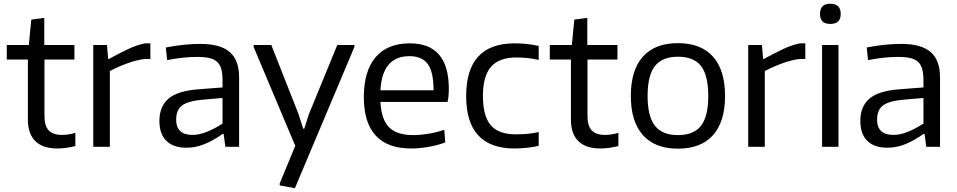

<svg xmlns="http://www.w3.org/2000/svg" viewBox="-20 -779 5080 1019"><path d="M284 9Q207 9 167.5 -30Q128 -69 128 -144V-463H16V-540H133L146 -675L215 -684V-540H375V-463H216V-162Q216 -111 238.5 -87Q261 -63 309 -63Q324 -63 342 -65.5Q360 -68 380 -74V-4Q357 2 332 5.5Q307 9 284 9Z M475 -540H548L554 -466H558Q614 -497 661 -519Q708 -541 750 -549H778V-466H747Q702 -460 654.5 -442.5Q607 -425 563 -402V0H475Z M970 5Q900 5 863 -31.5Q826 -68 826 -137Q826 -215 875 -256Q924 -297 1032 -305L1161 -315V-354Q1161 -389 1154.5 -412.5Q1148 -436 1132.5 -450.5Q1117 -465 1091 -471Q1065 -477 1026 -477Q992 -477 952.5 -473Q913 -469 867 -460L860 -527Q913 -537 956.5 -541.5Q1000 -546 1044 -546Q1149 -546 1199 -503Q1249 -460 1249 -369V0H1176L1167 -68H1161Q1112 -33 1065 -14Q1018 5 970 5ZM1002 -63Q1038 -63 1079.5 -80Q1121 -97 1161 -123V-259L1056 -250Q978 -243 946.5 -219.5Q915 -196 915 -144Q915 -63 1002 -63Z M1465 205 1464 196 1547 -5 1326 -530V-540H1420L1565 -172L1589 -96H1595L1619 -172L1770 -540H1861V-530L1545 220Z M2161 9Q2037 9 1974 -59.5Q1911 -128 1911 -263Q1911 -402 1973.5 -475.5Q2036 -549 2155 -549Q2362 -549 2362 -308Q2362 -262 2355 -238H1999Q2004 -144 2045.5 -103Q2087 -62 2172 -62Q2210 -62 2253 -69Q2296 -76 2338 -90L2343 -23Q2303 -8 2254.5 0.5Q2206 9 2161 9ZM2153 -481Q2009 -481 1999 -300H2281Q2281 -398 2250 -439.5Q2219 -481 2153 -481Z M2711 9Q2454 9 2454 -269Q2454 -549 2711 -549Q2742 -549 2776 -545.5Q2810 -542 2839 -535V-461Q2809 -468 2779 -471Q2749 -474 2720 -474Q2629 -474 2586 -424.5Q2543 -375 2543 -270Q2543 -163 2584.5 -114.5Q2626 -66 2718 -66Q2751 -66 2778.5 -68.5Q2806 -71 2839 -78V-5Q2815 1 2780 5Q2745 9 2711 9Z M3166 9Q3089 9 3049.5 -30Q3010 -69 3010 -144V-463H2898V-540H3015L3028 -675L3097 -684V-540H3257V-463H3098V-162Q3098 -111 3120.5 -87Q3143 -63 3191 -63Q3206 -63 3224 -65.5Q3242 -68 3262 -74V-4Q3239 2 3214 5.5Q3189 9 3166 9Z M3578 10Q3456 10 3392 -62Q3328 -134 3328 -270Q3328 -407 3392 -478.5Q3456 -550 3578 -550Q3700 -550 3764 -478.5Q3828 -407 3828 -270Q3828 -133 3764 -61.5Q3700 10 3578 10ZM3578 -62Q3662 -62 3700.5 -111.5Q3739 -161 3739 -270Q3739 -379 3700.5 -428.5Q3662 -478 3578 -478Q3495 -478 3456 -428.5Q3417 -379 3417 -270Q3417 -161 3456 -111.5Q3495 -62 3578 -62Z M3951 -540H4024L4030 -466H4034Q4090 -497 4137 -519Q4184 -541 4226 -549H4254V-466H4223Q4178 -460 4130.5 -442.5Q4083 -425 4039 -402V0H3951Z M4386 -652Q4332 -652 4332 -705Q4332 -759 4386 -759Q4442 -759 4442 -705Q4442 -652 4386 -652ZM4343 -540H4430V0H4343Z M4690 5Q4620 5 4583 -31.5Q4546 -68 4546 -137Q4546 -215 4595 -256Q4644 -297 4752 -305L4881 -315V-354Q4881 -389 4874.5 -412.5Q4868 -436 4852.5 -450.5Q4837 -465 4811 -471Q4785 -477 4746 -477Q4712 -477 4672.5 -473Q4633 -469 4587 -460L4580 -527Q4633 -537 4676.5 -541.5Q4720 -546 4764 -546Q4869 -546 4919 -503Q4969 -460 4969 -369V0H4896L4887 -68H4881Q4832 -33 4785 -14Q4738 5 4690 5ZM4722 -63Q4758 -63 4799.5 -80Q4841 -97 4881 -123V-259L4776 -250Q4698 -243 4666.5 -219.5Q4635 -196 4635 -144Q4635 -63 4722 -63Z"/></svg>

Font: Encode Sans
Style: Regular
Weight: 400
Designer: Pablo Impallari, Andres Torresi
Foundry: Pablo Impallari, Andres Torresi
Version: Version 1.000; ttfautohint (v1.00) -l 8 -r 50 -G 200 -x 14 -